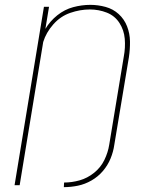

<svg xmlns="http://www.w3.org/2000/svg" viewBox="-20 -763 616 791"><path d="M243 8Q272 8 301 2Q330 -4 357 -19.5Q384 -35 404 -58.5Q424 -82 435.5 -110Q447 -138 451 -167L511 -527Q516 -560 515.5 -592.5Q515 -625 503.5 -654.5Q492 -684 469 -705Q446 -726 415 -734.5Q384 -743 352 -743Q317 -743 281.5 -733.5Q246 -724 216 -700Q186 -676 167 -644L182 -735H161L40 0H61L158 -590Q170 -629 199.5 -662.5Q229 -696 269.5 -710Q310 -724 350 -724Q387 -724 420 -711Q453 -698 472 -668.5Q491 -639 494 -603Q497 -567 490 -530L430 -167Q425 -135 410 -104Q395 -73 367.5 -51Q340 -29 308 -20Q276 -11 244 -11Z"/></svg>

Font: Iosevka Sparkle Thin Oblique
Style: Regular
Weight: 100
Italic angle: -9°
Designer: Belleve Invis
Foundry: Belleve Invis
Version: Version 4.5.0; ttfautohint (v1.8.3)